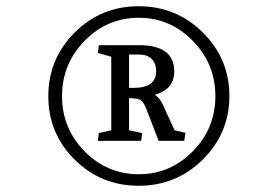

<svg xmlns="http://www.w3.org/2000/svg" viewBox="-20 -612 891 616"><path d="M394 -297V-194L436 -185L433 -160H294L297 -185L337 -194V-430L294 -442L297 -467H427Q539 -467 539 -383Q539 -325 477 -308Q495 -295 503 -275L540 -194L575 -186L571 -160H489L450 -261Q441 -285 430.5 -291Q420 -297 394 -297ZM427 -437H394V-330H408Q481 -330 481 -383Q481 -409 466.5 -423Q452 -437 427 -437ZM425 -555Q324 -555 251.5 -481Q179 -407 179 -303.5Q179 -200 251.5 -126.5Q324 -53 425 -53Q526 -53 598.5 -126.5Q671 -200 671 -303.5Q671 -407 598.5 -481Q526 -555 425 -555ZM425 -16Q304 -16 219.5 -100Q135 -184 135 -303.5Q135 -423 219.5 -507.5Q304 -592 425 -592Q546 -592 631 -507.5Q716 -423 716 -304Q716 -185 631 -100.5Q546 -16 425 -16Z"/></svg>

Font: Caladea
Style: Regular
Weight: 400
Designer: Carolina Giovagnoli and Andres Torresi
Foundry: Carolina Giovagnoli and Andres Torresi
Version: Version 1.002